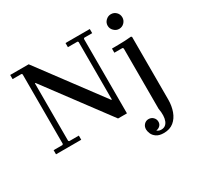

<svg xmlns="http://www.w3.org/2000/svg" viewBox="-193 -915 1444 1404"><g transform="rotate(-30 529.0 -213.5)"><path d="M569 0 176 -527H171L126 -629L120 -635H45V-670H201L594 -143H599V0ZM45 0V-35H120L126 -41V-629L171 -527V-41L177 -35H258V0ZM717 -670V-635H650L644 -629V0H599V-629L593 -635H512V-670ZM807 260Q768 260 745.5 244.5Q723 229 714.5 208Q706 187 706 172Q706 147 721.5 131Q737 115 759 115Q782 115 797.5 130.5Q813 146 813 168Q813 188 799.5 201Q786 214 767 216Q774 222 782.5 225.5Q791 229 803 229Q823 229 836.5 219Q850 209 857.5 190.5Q865 172 866 145.5Q867 119 861 87V-423L855 -430H786V-465Q812 -465 840 -465.5Q868 -466 896 -467Q924 -468 950 -471L956 -465V64Q956 116 940 161Q924 206 891 233Q858 260 807 260ZM904 -563Q880 -563 861 -581.5Q842 -600 842 -625Q842 -651 861 -669Q880 -687 904 -687Q930 -687 948 -669Q966 -651 966 -625Q966 -600 948 -581.5Q930 -563 904 -563Z"/></g></svg>

Font: Brygada 1918 Medium
Style: Regular
Weight: 500
Designer: Mateusz Machalski | Borys Kosmynka | Przemek Hoffer
Foundry: NIEPODLEGLA 2018
Version: Version 3.006